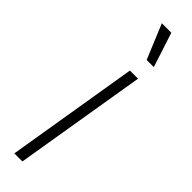

<svg xmlns="http://www.w3.org/2000/svg" viewBox="-263 -742 733 733"><g transform="rotate(45 103.5 -375.0)"><path d="M37.6 0 126 -535.6H169.9L81.1 0ZM142.6 -609.4 84.5 -749.5H135.7L181.2 -609.4Z"/></g></svg>

Font: Inter 20pt ExtraLight
Style: Italic
Weight: 250
Italic angle: -9.3988°
Version: Version 4.001;git-66647c0bb